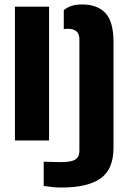

<svg xmlns="http://www.w3.org/2000/svg" viewBox="-20 -630 574 861"><path d="M176 204V95Q190.5 95.5 214.5 96.2Q238.5 97 254 97Q299 97 317.5 85.5Q336 74 336 47V-454Q336 -501 284 -501Q275 -501 266 -499.5V-584.5Q281 -597 300.8 -603.5Q320.5 -610 349 -610Q416 -610 452.5 -571.8Q489 -533.5 489 -441V33Q489 128 431.8 169.5Q374.5 211 255 211Q237 211 216 209Q195 207 176 204ZM47 0V-600H200V0Z"/></svg>

Font: Big Shoulders Stencil Text Black
Style: Regular
Weight: 900
Designer: Patric King
Foundry: XO Type Co
Version: Version 1.000